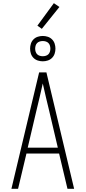

<svg xmlns="http://www.w3.org/2000/svg" viewBox="-20 -1192 540 1212"><path d="M52 0 227 -735H273L448 0H406L353 -223H147L94 0ZM155 -260H345L291 -490Q280 -534 270 -577.5Q260 -621 250 -665Q240 -621 230 -577.5Q220 -534 209 -490ZM250 -805Q234 -805 218.5 -810Q203 -815 191.5 -826.5Q180 -838 175 -853.5Q170 -869 170 -885Q170 -901 175 -916.5Q180 -932 191.5 -943.5Q203 -955 218.5 -960Q234 -965 250 -965Q266 -965 281.5 -960Q297 -955 308.5 -943.5Q320 -932 325 -916.5Q330 -901 330 -885Q330 -869 325 -853.5Q320 -838 308.5 -826.5Q297 -815 281.5 -810Q266 -805 250 -805ZM250 -837Q260 -837 269.5 -840Q279 -843 285.5 -849.5Q292 -856 295 -865.5Q298 -875 298 -885Q298 -895 295 -904.5Q292 -914 285.5 -920.5Q279 -927 269.5 -930Q260 -933 250 -933Q240 -933 230.5 -930Q221 -927 214.5 -920.5Q208 -914 205 -904.5Q202 -895 202 -885Q202 -875 205 -865.5Q208 -856 214.5 -849.5Q221 -843 230.5 -840Q240 -837 250 -837ZM244 -1010 216 -1030 320 -1172 355 -1148Z"/></svg>

Font: Iosevka SS18 Extralight
Style: Regular
Weight: 200
Monospace: yes
Designer: Belleve Invis
Foundry: Belleve Invis
Version: Version 25.1.1; ttfautohint (v1.8.4)